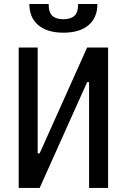

<svg xmlns="http://www.w3.org/2000/svg" viewBox="-20 -928 626 948"><path d="M126 0V-170.9H175.8L410.2 -693.4H439.5V-522.5H410.2L175.8 0ZM72.3 0V-693.4H166V0ZM419.9 0V-693.4H513.7V0ZM293 -766.6Q213.4 -766.6 169.2 -803.7Q125 -840.8 125 -908.2H220.2Q220.2 -865.2 239.3 -849.1Q258.3 -833 293 -833Q327.6 -833 346.7 -849.1Q365.7 -865.2 365.7 -908.2H460.9Q460.9 -840.8 417 -803.7Q373 -766.6 293 -766.6Z"/></svg>

Font: Cascadia Code PL
Style: Regular
Weight: 400
Monospace: yes
Designer: Aaron Bell
Foundry: Saja Typeworks
Version: Version 2102.003